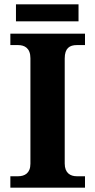

<svg xmlns="http://www.w3.org/2000/svg" viewBox="-20 -870 441 890"><path d="M54 -771H344V-850H54ZM28 0H374V-53H336C306 -53 280 -68 280 -112V-599C280 -647 303 -661 336 -661H374V-714H28V-661H64C94 -661 121 -647 121 -600V-111C121 -67 94 -53 64 -53H28Z"/></svg>

Font: Noto Serif Georgian Bold
Style: Regular
Weight: 700
Designer: Monotype Design Team, Akaki Razmadze
Foundry: Google LLC
Version: Version 2.003